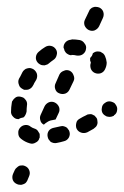

<svg xmlns="http://www.w3.org/2000/svg" viewBox="-20 -393 360 556"><path d="M29 140Q33 142 37 142Q42 143 46 141Q50 140 54 137Q57 134 59 130L64 118Q68 109 65 101Q62 92 53 88Q49 86 45 86Q40 86 36 87Q32 89 29 92Q25 95 23 99L18 110Q14 119 17 128Q20 136 29 140ZM66 22Q52 18 41 9Q33 3 33 -7Q32 -16 38 -23Q44 -30 53 -31Q62 -32 69 -26Q73 -23 79 -21Q83 -20 87 -17Q90 -14 92 -10Q93 -9 94 -7Q95 -5 95 -3Q95 0 95 3Q95 4 95 5Q95 6 94 7Q92 16 83 20Q75 25 66 22ZM181 -12Q180 -16 177 -19Q175 -23 171 -25Q167 -27 162 -28Q158 -28 154 -27Q144 -25 136 -23Q126 -21 121 -14Q116 -6 118 3Q119 8 121 11Q124 15 127 18Q131 20 135 21Q140 22 144 21Q155 19 165 16Q174 14 179 6Q184 -3 181 -12ZM262 -34Q263 -38 262 -43Q262 -47 260 -51Q257 -55 254 -58Q250 -60 246 -62Q242 -63 237 -62Q233 -62 229 -59Q220 -55 212 -50Q208 -48 205 -45Q202 -42 201 -37Q200 -33 200 -29Q200 -24 202 -20Q206 -12 215 -9Q224 -6 233 -10Q242 -15 251 -20Q255 -23 258 -26Q261 -30 262 -34ZM98 -61 109 -85Q113 -93 122 -97Q131 -100 139 -96Q147 -92 151 -83Q154 -74 150 -66L141 -47Q136 -46 131 -45Q123 -44 116 -39Q111 -36 107 -32Q99 -36 97 -44Q94 -53 98 -61ZM17 -102Q19 -106 23 -109Q26 -112 30 -113Q35 -114 39 -113Q44 -112 48 -110Q51 -108 54 -104Q57 -101 58 -96Q59 -92 58 -87Q57 -78 57 -70Q56 -65 54 -61Q52 -56 48 -53Q40 -52 34 -48Q33 -48 33 -48Q24 -48 18 -55Q11 -62 12 -71Q12 -82 14 -94Q14 -99 17 -102ZM315 -90Q313 -94 309 -96Q305 -98 301 -99Q296 -100 292 -99Q288 -98 284 -95Q276 -90 275 -81Q273 -71 278 -64Q281 -60 285 -58Q289 -55 293 -55Q297 -54 302 -55Q306 -56 310 -58V-59Q318 -64 319 -73Q321 -82 315 -90ZM151 -123Q160 -119 169 -122Q177 -125 181 -133L193 -158Q197 -166 193 -175Q190 -184 182 -188Q173 -192 165 -188Q156 -185 152 -177L141 -152Q137 -144 140 -135Q143 -126 151 -123ZM35 -147Q33 -152 33 -156Q33 -161 35 -165Q37 -168 39 -172Q42 -178 45 -184Q47 -188 51 -191Q54 -194 59 -195Q63 -196 67 -196Q72 -195 76 -193Q84 -188 87 -179Q89 -170 85 -162Q82 -157 79 -152Q78 -149 76 -146Q74 -142 71 -139Q68 -136 63 -134Q60 -133 57 -133Q54 -133 50 -133Q49 -134 48 -134Q48 -134 47 -134Q47 -135 46 -135Q42 -137 39 -140Q36 -143 35 -147ZM279 -238Q275 -241 271 -243Q267 -244 262 -244Q258 -244 254 -242Q253 -241 251 -240Q250 -240 249 -239Q248 -235 246 -231Q244 -228 241 -225Q241 -222 241 -218Q242 -215 243 -212Q243 -211 243 -211Q240 -203 243 -194Q246 -186 254 -182Q263 -178 272 -181Q280 -184 284 -192Q289 -202 289 -212Q288 -222 284 -231Q282 -235 279 -238ZM92 -243Q101 -251 111 -257Q119 -262 128 -260Q137 -258 142 -250Q147 -242 144 -233Q142 -224 134 -219Q128 -215 121 -209Q118 -206 113 -205Q109 -203 105 -204Q102 -204 99 -205Q97 -206 95 -207Q93 -209 91 -210Q90 -210 90 -211Q90 -211 89 -212Q83 -219 84 -228Q85 -237 92 -243ZM187 -278V-279Q199 -279 211 -277Q220 -275 225 -267Q231 -260 229 -251Q228 -242 220 -236Q213 -231 203 -232Q195 -234 187 -234V-233Q181 -233 175 -237Q170 -240 167 -246Q167 -246 167 -246Q166 -251 164 -255Q164 -255 164 -255Q164 -256 164 -256Q164 -265 171 -272Q178 -278 187 -278ZM237 -306Q246 -302 254 -305Q263 -309 267 -317L278 -341Q282 -350 279 -359Q276 -367 268 -371Q263 -373 259 -373Q255 -374 250 -372Q246 -371 243 -368Q239 -365 238 -361L226 -336Q222 -328 225 -319Q229 -310 237 -306Z"/></svg>

Font: FRB American Cursive Guidelines Arrows Dashed Extrabold
Style: Bold Italic
Weight: 800
Italic angle: -25°
Version: Version 2.0;Modular Font Editor K font №1